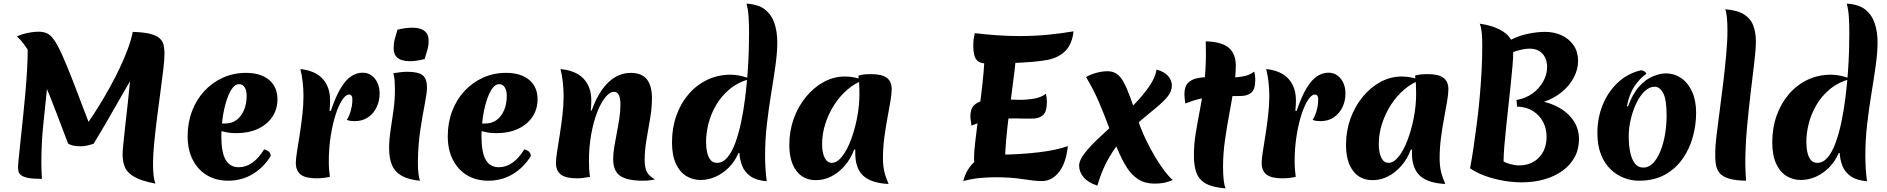

<svg xmlns="http://www.w3.org/2000/svg" viewBox="-20 -977 10361 1054"><path d="M422 -174Q394 -174 375 -179.5Q356 -185 353 -191Q322 -271 289 -359Q256 -447 220.5 -529Q185 -611 148.5 -676.5Q112 -742 73 -777Q89 -785 110.5 -791Q132 -797 154 -800Q176 -803 192 -803Q217 -803 237 -794.5Q257 -786 276.5 -758.5Q296 -731 320.5 -677Q345 -623 380 -533Q415 -443 466 -308Q495 -350 525 -398.5Q555 -447 584 -499.5Q613 -552 638 -605Q663 -658 681.5 -708Q700 -758 709 -802Q749 -777 764.5 -753.5Q780 -730 778 -705.5Q776 -681 762.5 -653Q749 -625 728 -590Q688 -522 650 -455.5Q612 -389 574 -323Q536 -257 494 -188Q472 -181 456 -177.5Q440 -174 422 -174ZM210 5Q163 5 136.5 0Q110 -5 97.5 -14Q85 -23 82 -34Q79 -45 79 -58Q79 -71 83 -110Q87 -149 93 -206.5Q99 -264 106 -330Q113 -396 119 -463.5Q125 -531 128.5 -591.5Q132 -652 132 -695Q132 -723 128.5 -742Q125 -761 119 -772Q178 -761 205 -744.5Q232 -728 239.5 -706Q247 -684 247 -657Q247 -576 237.5 -485Q228 -394 217.5 -292.5Q207 -191 207 -78Q207 -59 208 -38.5Q209 -18 210 5ZM833 31Q756 16 717.5 -6Q679 -28 666 -58.5Q653 -89 653 -129Q653 -146 657 -187Q661 -228 667.5 -286Q674 -344 681.5 -411Q689 -478 695.5 -548Q702 -618 705.5 -683.5Q709 -749 709 -802Q770 -800 805 -791Q840 -782 856.5 -766.5Q873 -751 878 -730.5Q883 -710 883 -684Q883 -652 876.5 -596Q870 -540 860.5 -471Q851 -402 842 -330Q833 -258 826.5 -192.5Q820 -127 820 -78Q820 -3 833 31Z M1233 15Q1166 15 1116 -15Q1066 -45 1038 -100Q1010 -155 1010 -229Q1010 -303 1034 -366.5Q1058 -430 1101.5 -477Q1145 -524 1203.5 -550.5Q1262 -577 1330 -577Q1411 -577 1457 -538.5Q1503 -500 1503 -432Q1503 -377 1474.5 -335Q1446 -293 1395.5 -269.5Q1345 -246 1277 -246Q1253 -246 1230.5 -249.5Q1208 -253 1186 -260L1189 -299H1215Q1252 -299 1278 -318Q1304 -337 1319 -371.5Q1334 -406 1334 -452Q1334 -480 1323 -497.5Q1312 -515 1293 -515Q1269 -515 1251 -486.5Q1233 -458 1220 -413.5Q1207 -369 1201 -320.5Q1195 -272 1195 -232Q1195 -139 1219 -99Q1243 -59 1290 -59Q1370 -59 1430 -157Q1466 -148 1466 -120Q1425 -55 1365 -20Q1305 15 1233 15Z M1796 -368Q1823 -448 1851 -494Q1879 -540 1909 -559Q1939 -578 1970 -578Q1999 -578 2020 -562.5Q2041 -547 2052.5 -521.5Q2064 -496 2064 -464Q2064 -423 2047.5 -388.5Q2031 -354 2000.5 -333Q1970 -312 1927 -312Q1914 -312 1903.5 -313.5Q1893 -315 1884 -319Q1897 -340 1905 -367Q1913 -394 1914 -419Q1916 -438 1911.5 -448Q1907 -458 1896 -458Q1878 -458 1858.5 -428.5Q1839 -399 1822.5 -348Q1806 -297 1795.5 -230.5Q1785 -164 1785 -90Q1785 -64 1787 -43.5Q1789 -23 1791 -6Q1771 -2 1753 0Q1735 2 1718 2Q1658 2 1631 -18.5Q1604 -39 1604 -83Q1604 -105 1610.5 -145.5Q1617 -186 1625 -237Q1633 -288 1639.5 -343.5Q1646 -399 1646 -450Q1646 -489 1641.5 -527Q1637 -565 1629 -598Q1711 -589 1751.5 -544Q1792 -499 1792 -427Q1792 -416 1791.5 -401Q1791 -386 1789 -369Z M2274 -88Q2274 -51 2277 -25Q2280 1 2286 15Q2225 10 2187 -11Q2149 -32 2132.5 -69.5Q2116 -107 2116 -164Q2116 -209 2124 -261.5Q2132 -314 2140 -371Q2148 -428 2148 -487Q2148 -510 2146.5 -532.5Q2145 -555 2139 -575Q2157 -578 2178 -580.5Q2199 -583 2215 -583Q2277 -583 2300.5 -563.5Q2324 -544 2324 -497Q2324 -468 2312 -407Q2300 -346 2287.5 -264Q2275 -182 2274 -88ZM2311 -653Q2293 -648 2271 -644.5Q2249 -641 2228 -641Q2207 -641 2186.5 -647Q2166 -653 2153.5 -668.5Q2141 -684 2141 -714Q2141 -740 2147.5 -764Q2154 -788 2162 -814Q2181 -819 2203 -822Q2225 -825 2246 -825Q2268 -825 2287.5 -819Q2307 -813 2320 -797.5Q2333 -782 2333 -753Q2333 -727 2326 -703Q2319 -679 2311 -653Z M2661 15Q2594 15 2544 -15Q2494 -45 2466 -100Q2438 -155 2438 -229Q2438 -303 2462 -366.5Q2486 -430 2529.5 -477Q2573 -524 2631.5 -550.5Q2690 -577 2758 -577Q2839 -577 2885 -538.5Q2931 -500 2931 -432Q2931 -377 2902.5 -335Q2874 -293 2823.5 -269.5Q2773 -246 2705 -246Q2681 -246 2658.5 -249.5Q2636 -253 2614 -260L2617 -299H2643Q2680 -299 2706 -318Q2732 -337 2747 -371.5Q2762 -406 2762 -452Q2762 -480 2751 -497.5Q2740 -515 2721 -515Q2697 -515 2679 -486.5Q2661 -458 2648 -413.5Q2635 -369 2629 -320.5Q2623 -272 2623 -232Q2623 -139 2647 -99Q2671 -59 2718 -59Q2798 -59 2858 -157Q2894 -148 2894 -120Q2853 -55 2793 -20Q2733 15 2661 15Z M3228 -370Q3251 -436 3283.5 -482.5Q3316 -529 3356 -553Q3396 -577 3442 -577Q3503 -577 3531 -541.5Q3559 -506 3559 -437Q3559 -386 3549 -327.5Q3539 -269 3529 -210.5Q3519 -152 3519 -99Q3519 -54 3532 -31.5Q3545 -9 3576 8Q3563 10 3549 12.5Q3535 15 3509 15Q3422 15 3384 -12Q3346 -39 3346 -103Q3346 -133 3352 -170Q3358 -207 3366 -247.5Q3374 -288 3380 -328Q3386 -368 3386 -402Q3386 -473 3351 -473Q3328 -473 3303.5 -443.5Q3279 -414 3258.5 -361.5Q3238 -309 3225.5 -239.5Q3213 -170 3213 -92Q3213 -67 3214.5 -45.5Q3216 -24 3219 -6Q3198 -2 3180 0Q3162 2 3147 2Q3087 2 3059.5 -18.5Q3032 -39 3032 -83Q3032 -106 3038.5 -146.5Q3045 -187 3053 -238Q3061 -289 3067.5 -344Q3074 -399 3074 -450Q3074 -489 3069.5 -527Q3065 -565 3057 -598Q3143 -589 3184.5 -544Q3226 -499 3226 -426Q3226 -413 3225.5 -400.5Q3225 -388 3223 -371Z M4034 -137Q4013 -89 3980 -56.5Q3947 -24 3907.5 -6.5Q3868 11 3825 11Q3784 11 3748.5 -10Q3713 -31 3691 -77Q3669 -123 3669 -196Q3669 -275 3693 -342.5Q3717 -410 3760.5 -460.5Q3804 -511 3863 -539Q3922 -567 3992 -567Q4019 -567 4047.5 -560.5Q4076 -554 4098 -544Q4032 -526 3986 -488Q3940 -450 3911 -400Q3882 -350 3869 -297.5Q3856 -245 3856 -198Q3856 -166 3862 -140Q3868 -114 3881 -98.5Q3894 -83 3916 -83Q3948 -83 3973 -112.5Q3998 -142 4016.5 -192.5Q4035 -243 4048.5 -307Q4062 -371 4070.5 -440Q4079 -509 4084 -576Q4089 -643 4090.5 -699.5Q4092 -756 4092 -794Q4092 -842 4089.5 -883Q4087 -924 4078 -957Q4145 -953 4181 -923.5Q4217 -894 4232 -847.5Q4247 -801 4247 -745Q4247 -689 4237 -617.5Q4227 -546 4213.5 -464.5Q4200 -383 4190 -296.5Q4180 -210 4180 -123Q4180 -51 4189 18Q4131 13 4099 -10Q4067 -33 4054 -67Q4041 -101 4039 -137Z M4669 -156Q4650 -105 4617.5 -67.5Q4585 -30 4544.5 -9Q4504 12 4459 12Q4390 12 4351.5 -39.5Q4313 -91 4313 -182Q4313 -257 4337 -324.5Q4361 -392 4404 -444.5Q4447 -497 4502 -527Q4557 -557 4619 -557Q4646 -557 4673.5 -551.5Q4701 -546 4720 -537Q4674 -521 4632.5 -485.5Q4591 -450 4560 -402Q4529 -354 4511 -298.5Q4493 -243 4493 -186Q4493 -139 4507 -111Q4521 -83 4546 -83Q4574 -83 4601 -116Q4628 -149 4649.5 -204.5Q4671 -260 4684.5 -327.5Q4698 -395 4698 -464Q4698 -493 4696.5 -518.5Q4695 -544 4692 -562Q4710 -567 4725 -568.5Q4740 -570 4763 -570Q4821 -570 4848 -550Q4875 -530 4875 -487Q4875 -462 4868 -421Q4861 -380 4851.5 -329Q4842 -278 4834.5 -221.5Q4827 -165 4827 -110Q4827 -68 4834 -37Q4841 -6 4858 33Q4762 28 4718.5 -12.5Q4675 -53 4675 -137Q4675 -146 4675 -149Q4675 -152 4676 -155Z M5350 -33Q5336 -48 5331.5 -66.5Q5327 -85 5327 -107Q5327 -140 5333 -193Q5339 -246 5347.5 -311Q5356 -376 5365 -446.5Q5374 -517 5380 -586.5Q5386 -656 5386 -717L5555 -720Q5557 -711 5557 -702Q5557 -693 5557 -683Q5557 -651 5550.5 -598Q5544 -545 5535.5 -479.5Q5527 -414 5518 -343.5Q5509 -273 5503 -205Q5497 -137 5497 -79Q5497 -74 5497 -68.5Q5497 -63 5497 -58ZM5268 17Q5271 2 5281 -21.5Q5291 -45 5311.5 -70Q5332 -95 5368.5 -111.5Q5405 -128 5461 -128Q5519 -128 5575.5 -131.5Q5632 -135 5683 -141Q5734 -147 5774.5 -156Q5815 -165 5842 -175Q5832 -81 5793 -32Q5754 17 5699 17Q5662 17 5595.5 6.5Q5529 -4 5446 -4Q5406 -4 5361 0Q5316 4 5268 17ZM5313 -287Q5312 -299 5309.5 -313Q5307 -327 5307 -339Q5307 -379 5327 -399Q5347 -419 5380.5 -425.5Q5414 -432 5455 -432Q5473 -432 5494.5 -431.5Q5516 -431 5537.5 -430Q5559 -429 5577 -429Q5618 -429 5656.5 -435.5Q5695 -442 5721 -462Q5724 -452 5725.5 -441Q5727 -430 5727 -419Q5727 -364 5705.5 -345Q5684 -326 5648 -326Q5623 -326 5600 -326Q5577 -326 5556 -327Q5510 -327 5470 -324.5Q5430 -322 5392.5 -313.5Q5355 -305 5313 -287ZM5402 -628Q5371 -628 5354 -637.5Q5337 -647 5330 -669Q5323 -691 5323 -730Q5323 -750 5325.5 -767Q5328 -784 5331 -795Q5389 -788 5452.5 -783.5Q5516 -779 5579 -779Q5655 -779 5729.5 -786Q5804 -793 5873 -805Q5866 -737 5830.5 -699.5Q5795 -662 5734 -649Q5700 -642 5647.5 -637.5Q5595 -633 5532 -630.5Q5469 -628 5402 -628Z M6329 -595Q6371 -584 6392 -560Q6413 -536 6413 -508Q6413 -476 6390.5 -448Q6368 -420 6330.5 -389Q6293 -358 6247.5 -320Q6202 -282 6156 -232Q6110 -182 6070 -115Q6030 -48 6004 42Q5954 26 5929 -3.5Q5904 -33 5904 -68Q5904 -96 5932.5 -133.5Q5961 -171 6007 -214.5Q6053 -258 6105.5 -306Q6158 -354 6206 -403.5Q6254 -453 6288 -501.5Q6322 -550 6329 -595ZM6318 31Q6266 31 6229 7.5Q6192 -16 6165.5 -58Q6139 -100 6115.5 -156Q6092 -212 6068 -277.5Q6044 -343 6014 -413.5Q5984 -484 5942 -554Q5965 -568 5998 -577Q6031 -586 6060 -586Q6088 -586 6109 -572.5Q6130 -559 6147 -528.5Q6164 -498 6183 -447Q6202 -396 6226 -321Q6244 -266 6269.5 -212.5Q6295 -159 6322.5 -113.5Q6350 -68 6375 -35.5Q6400 -3 6418 11Q6393 22 6370.5 26.5Q6348 31 6318 31Z M6694 -63Q6694 -21 6697.5 10.5Q6701 42 6708 57Q6639 52 6601 31.5Q6563 11 6548.5 -27Q6534 -65 6534 -122Q6534 -184 6544 -245.5Q6554 -307 6567 -373.5Q6580 -440 6590 -516.5Q6600 -593 6600 -685Q6600 -701 6599.5 -717.5Q6599 -734 6599 -750Q6687 -748 6725.5 -714.5Q6764 -681 6764 -618Q6764 -564 6753.5 -497Q6743 -430 6729 -355.5Q6715 -281 6704.5 -206.5Q6694 -132 6694 -63ZM6865 -584Q6868 -574 6869.5 -562.5Q6871 -551 6871 -541Q6871 -486 6849 -468Q6827 -450 6790 -450Q6738 -450 6698 -449Q6658 -448 6625 -444.5Q6592 -441 6558.5 -432.5Q6525 -424 6487 -409Q6485 -421 6483.5 -435Q6482 -449 6482 -461Q6482 -501 6501 -521Q6520 -541 6551.5 -547.5Q6583 -554 6622 -554Q6648 -554 6675 -552.5Q6702 -551 6727 -551Q6766 -551 6803 -557.5Q6840 -564 6865 -584Z M7098 -368Q7125 -448 7153 -494Q7181 -540 7211 -559Q7241 -578 7272 -578Q7301 -578 7322 -562.5Q7343 -547 7354.5 -521.5Q7366 -496 7366 -464Q7366 -423 7349.5 -388.5Q7333 -354 7302.5 -333Q7272 -312 7229 -312Q7216 -312 7205.5 -313.5Q7195 -315 7186 -319Q7199 -340 7207 -367Q7215 -394 7216 -419Q7218 -438 7213.5 -448Q7209 -458 7198 -458Q7180 -458 7160.5 -428.5Q7141 -399 7124.5 -348Q7108 -297 7097.5 -230.5Q7087 -164 7087 -90Q7087 -64 7089 -43.5Q7091 -23 7093 -6Q7073 -2 7055 0Q7037 2 7020 2Q6960 2 6933 -18.5Q6906 -39 6906 -83Q6906 -105 6912.5 -145.5Q6919 -186 6927 -237Q6935 -288 6941.5 -343.5Q6948 -399 6948 -450Q6948 -489 6943.5 -527Q6939 -565 6931 -598Q7013 -589 7053.5 -544Q7094 -499 7094 -427Q7094 -416 7093.5 -401Q7093 -386 7091 -369Z M7725 -156Q7706 -105 7673.5 -67.5Q7641 -30 7600.5 -9Q7560 12 7515 12Q7446 12 7407.5 -39.5Q7369 -91 7369 -182Q7369 -257 7393 -324.5Q7417 -392 7460 -444.5Q7503 -497 7558 -527Q7613 -557 7675 -557Q7702 -557 7729.5 -551.5Q7757 -546 7776 -537Q7730 -521 7688.5 -485.5Q7647 -450 7616 -402Q7585 -354 7567 -298.5Q7549 -243 7549 -186Q7549 -139 7563 -111Q7577 -83 7602 -83Q7630 -83 7657 -116Q7684 -149 7705.5 -204.5Q7727 -260 7740.5 -327.5Q7754 -395 7754 -464Q7754 -493 7752.5 -518.5Q7751 -544 7748 -562Q7766 -567 7781 -568.5Q7796 -570 7819 -570Q7877 -570 7904 -550Q7931 -530 7931 -487Q7931 -462 7924 -421Q7917 -380 7907.5 -329Q7898 -278 7890.5 -221.5Q7883 -165 7883 -110Q7883 -68 7890 -37Q7897 -6 7914 33Q7818 28 7774.5 -12.5Q7731 -53 7731 -137Q7731 -146 7731 -149Q7731 -152 7732 -155Z M8050 -53Q8060 -105 8069 -167Q8078 -229 8087 -298Q8096 -367 8102.5 -438.5Q8109 -510 8113 -582Q8117 -654 8117 -723Q8117 -772 8114 -800Q8111 -828 8103 -847Q8167 -838 8211.5 -815.5Q8256 -793 8275 -759Q8317 -781 8368 -791.5Q8419 -802 8461 -802Q8513 -802 8554 -782.5Q8595 -763 8619 -727.5Q8643 -692 8643 -643Q8643 -596 8619.5 -551.5Q8596 -507 8554.5 -472.5Q8513 -438 8456 -418Q8495 -409 8530.5 -390.5Q8566 -372 8592.5 -345.5Q8619 -319 8633.5 -286Q8648 -253 8648 -214Q8648 -158 8624 -114Q8600 -70 8557.5 -39.5Q8515 -9 8458 7.5Q8401 24 8335 24Q8283 24 8230 14.5Q8177 5 8131 -12Q8085 -29 8050 -53ZM8376 -710Q8357 -710 8332 -704.5Q8307 -699 8287 -691Q8287 -661 8283 -614Q8279 -567 8273 -511Q8267 -455 8260.5 -395Q8254 -335 8248 -278Q8242 -221 8238 -173Q8234 -125 8234 -91Q8246 -83 8271 -76Q8296 -69 8319 -69Q8386 -69 8428 -112Q8470 -155 8470 -227Q8470 -272 8450.5 -308.5Q8431 -345 8395.5 -367.5Q8360 -390 8308 -392L8305 -428Q8356 -437 8393.5 -464.5Q8431 -492 8452 -530.5Q8473 -569 8473 -609Q8473 -638 8462 -661Q8451 -684 8429.5 -697Q8408 -710 8376 -710Z M8977 15Q8936 15 8895 -0.5Q8854 -16 8821 -48Q8788 -80 8768.5 -129.5Q8749 -179 8749 -247Q8749 -330 8778.5 -402Q8808 -474 8861.5 -524Q8915 -574 8987 -591Q8998 -591 9007 -585Q9016 -579 9017 -571Q8984 -549 8954 -505.5Q8924 -462 8911 -394L8917 -393Q8943 -464 8979.5 -503.5Q9016 -543 9055 -558.5Q9094 -574 9124 -574Q9172 -574 9209.5 -548Q9247 -522 9269 -473.5Q9291 -425 9291 -357Q9291 -293 9273.5 -227.5Q9256 -162 9218 -107Q9180 -52 9120.5 -18.5Q9061 15 8977 15ZM9001 -57Q9031 -57 9055 -82Q9079 -107 9095.5 -148.5Q9112 -190 9120.5 -240.5Q9129 -291 9129 -341Q9129 -430 9110.5 -465.5Q9092 -501 9063 -501Q9035 -501 9009 -476.5Q8983 -452 8963.5 -412Q8944 -372 8932.5 -323.5Q8921 -275 8921 -228Q8921 -181 8929 -142Q8937 -103 8954.5 -80Q8972 -57 9001 -57Z M9396 -143Q9396 -174 9403 -233Q9410 -292 9420 -366Q9430 -440 9439.5 -520Q9449 -600 9456 -675.5Q9463 -751 9463 -809Q9463 -850 9460 -880.5Q9457 -911 9451 -926Q9518 -921 9554.5 -897.5Q9591 -874 9605 -836Q9619 -798 9619 -751Q9619 -705 9610 -631Q9601 -557 9590 -465Q9579 -373 9570 -273Q9561 -173 9561 -75Q9561 -52 9562.5 -29.5Q9564 -7 9565 15Q9503 14 9468 2.5Q9433 -9 9417.5 -30Q9402 -51 9398.5 -79.5Q9395 -108 9396 -143Z M10074 -137Q10053 -89 10020 -56.5Q9987 -24 9947.5 -6.5Q9908 11 9865 11Q9824 11 9788.5 -10Q9753 -31 9731 -77Q9709 -123 9709 -196Q9709 -275 9733 -342.5Q9757 -410 9800.5 -460.5Q9844 -511 9903 -539Q9962 -567 10032 -567Q10059 -567 10087.5 -560.5Q10116 -554 10138 -544Q10072 -526 10026 -488Q9980 -450 9951 -400Q9922 -350 9909 -297.5Q9896 -245 9896 -198Q9896 -166 9902 -140Q9908 -114 9921 -98.5Q9934 -83 9956 -83Q9988 -83 10013 -112.5Q10038 -142 10056.5 -192.5Q10075 -243 10088.5 -307Q10102 -371 10110.5 -440Q10119 -509 10124 -576Q10129 -643 10130.5 -699.5Q10132 -756 10132 -794Q10132 -842 10129.5 -883Q10127 -924 10118 -957Q10185 -953 10221 -923.5Q10257 -894 10272 -847.5Q10287 -801 10287 -745Q10287 -689 10277 -617.5Q10267 -546 10253.5 -464.5Q10240 -383 10230 -296.5Q10220 -210 10220 -123Q10220 -51 10229 18Q10171 13 10139 -10Q10107 -33 10094 -67Q10081 -101 10079 -137Z"/></svg>

Font: Merienda ExtraBold
Style: Regular
Weight: 800
Designer: Eduardo Rodriguez Tunni
Foundry: Eduardo Rodriguez Tunni
Version: Version 2.001